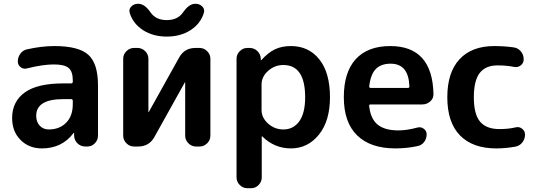

<svg xmlns="http://www.w3.org/2000/svg" viewBox="-20 -773 2854 1013"><path d="M314 -250Q171 -250 171 -162Q171 -130 189.5 -110Q208 -90 237 -90Q294 -90 329 -125.5Q364 -161 364 -223V-241Q364 -250 355 -250ZM201 10Q133 10 88.5 -34.5Q44 -79 44 -150Q44 -237 110.5 -285Q177 -333 314 -333H355Q364 -333 364 -342V-350Q364 -396 342 -414.5Q320 -433 264 -433Q206 -433 122 -412Q104 -407 89 -418.5Q74 -430 74 -449Q74 -472 88 -490.5Q102 -509 124 -513Q200 -530 267 -530Q395 -530 446 -484Q497 -438 497 -323V-57Q497 -34 480.5 -17Q464 0 441 0H430Q406 0 389 -16.5Q372 -33 371 -57V-71Q371 -72 370 -72Q368 -72 368 -71Q307 10 201 10Z M687 0Q664 0 647 -17Q630 -34 630 -57V-463Q630 -486 647 -503Q664 -520 687 -520H706Q729 -520 746 -503Q763 -486 763 -463V-182L764 -181L765 -182L926 -471Q954 -520 1011 -520H1033Q1056 -520 1073 -503Q1090 -486 1090 -463V-57Q1090 -34 1073 -17Q1056 0 1033 0H1014Q991 0 974 -17Q957 -34 957 -57V-338L956 -339L955 -338L794 -49Q766 0 709 0ZM1010 -753H1012Q1034 -753 1048 -738Q1062 -723 1055 -703Q1037 -647 984.5 -613.5Q932 -580 860 -580Q788 -580 735.5 -613.5Q683 -647 665 -703Q658 -723 672 -738Q686 -753 708 -753H710Q743 -753 774 -708Q802 -667 860 -667Q918 -667 946 -708Q977 -753 1010 -753Z M1360 -328V-192Q1360 -152 1394.5 -121Q1429 -90 1475 -90Q1528 -90 1559 -133Q1590 -176 1590 -260Q1590 -430 1475 -430Q1429 -430 1394.5 -399Q1360 -368 1360 -328ZM1285 220Q1262 220 1245 203Q1228 186 1228 163V-463Q1228 -486 1245 -503Q1262 -520 1285 -520H1297Q1321 -520 1338 -503.5Q1355 -487 1356 -463V-456Q1356 -455 1357 -455Q1358 -455 1359 -456Q1395 -496 1431 -513Q1467 -530 1515 -530Q1609 -530 1665 -459.5Q1721 -389 1721 -260Q1721 -135 1662.5 -62.5Q1604 10 1515 10Q1428 10 1364 -53Q1363 -54 1362 -54Q1361 -54 1361 -53V163Q1361 186 1344.5 203Q1328 220 1305 220Z M2041 -437Q1990 -437 1962.5 -408.5Q1935 -380 1928 -317Q1928 -309 1936 -309H2132Q2140 -309 2140 -317Q2136 -437 2041 -437ZM2066 10Q1935 10 1864.5 -58.5Q1794 -127 1794 -260Q1794 -392 1857 -461Q1920 -530 2039 -530Q2261 -530 2267 -278Q2268 -254 2250 -238Q2232 -222 2208 -222H1935Q1926 -222 1928 -213Q1935 -146 1972.5 -115.5Q2010 -85 2082 -85Q2127 -85 2182 -100Q2200 -105 2215.5 -94Q2231 -83 2231 -64Q2231 -41 2217.5 -23.5Q2204 -6 2182 -2Q2126 10 2066 10Z M2598 10Q2474 10 2407 -58.5Q2340 -127 2340 -260Q2340 -391 2404.5 -460.5Q2469 -530 2588 -530Q2641 -530 2690 -523Q2713 -520 2728 -502Q2743 -484 2743 -460Q2743 -440 2727.5 -428Q2712 -416 2692 -420Q2653 -428 2605 -428Q2542 -428 2511 -388Q2480 -348 2480 -260Q2480 -170 2513 -131Q2546 -92 2615 -92Q2664 -92 2700 -101Q2719 -106 2734.5 -94Q2750 -82 2750 -63Q2750 -39 2735.5 -21Q2721 -3 2698 1Q2647 10 2598 10Z"/></svg>

Font: Rounded Mplus 1c Bold
Style: Bold
Weight: 700
Version: Version 1.059.20150529